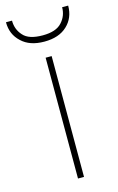

<svg xmlns="http://www.w3.org/2000/svg" viewBox="-148 -763 497 811"><g transform="rotate(-15 101.0 -358.0)"><path d="M88.4 -528.3V0H114.7V-528.3ZM210.9 -716.3C210.9 -691.4 202.6 -669.4 185.5 -650.9C168.5 -631.8 140.1 -622.6 101.6 -622.6C61 -622.6 32.7 -631.8 16.6 -650.4C0 -668.5 -8.3 -690.4 -8.3 -716.3H-34.7C-34.7 -680.7 -22.5 -651.9 2 -629.4C25.9 -606.4 59.1 -595.2 101.6 -595.2C144 -595.2 177.7 -606.4 201.7 -629.4C225.6 -651.9 237.3 -680.7 237.3 -716.3Z"/></g></svg>

Font: Vazirmatn Thin
Style: Regular
Weight: 100
Designer: Saber Rastikerdar
Foundry: Saber Rastikerdar
Version: Version 33.003